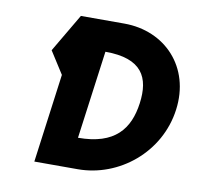

<svg xmlns="http://www.w3.org/2000/svg" viewBox="-60 -526 605 588"><g transform="rotate(10 242.5 -232.0)"><path d="M370 -232C359 -151 317 -95 202 -95L239 -369C354 -369 381 -313 370 -232ZM146 -464 76 -345 120 -276 83 0H218C346 0 465 -96 483 -232C501 -367 408 -464 281 -464Z"/></g></svg>

Font: Hussar Tani
Style: Kurs
Weight: 700
Foundry: Cannot Into Space Fonts
Version: Version 0.92